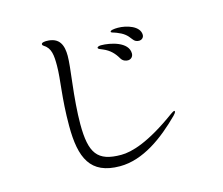

<svg xmlns="http://www.w3.org/2000/svg" viewBox="-106 -881 1212 1042"><g transform="rotate(-15 500.0 -360.0)"><path d="M446 20C576 20 697 -70 797 -170C804 -177 810 -185 810 -190C810 -193 809 -194 807 -194C802 -194 794 -188 786 -183C626 -66 528 -38 468 -38C335 -38 296 -92 296 -257C296 -322 303 -407 312 -482C320 -549 326 -602 326 -632C326 -690 310 -740 235 -740C227 -740 207 -739 207 -729C207 -725 210 -721 215 -718C253 -695 256 -653 256 -597C256 -516 235 -423 235 -263C235 -83 279 20 446 20ZM723 -611C734 -611 749 -620 749 -637C749 -687 676 -709 628 -709C606 -709 585 -706 585 -698C585 -692 599 -691 616 -684C651 -670 668 -657 688 -629C698 -615 709 -611 723 -611ZM636 -524C652 -524 666 -536 666 -555C666 -620 567 -641 515 -641C505 -641 494 -638 494 -632C494 -625 506 -622 520 -616C558 -600 580 -576 598 -545C608 -528 625 -524 636 -524Z"/></g></svg>

Font: Shippori Mincho OTF
Style: Regular
Weight: 400
Designer: FONTDASU
Foundry: FONTDASU / Google Inc. / but / Adobe
Version: Version 3.300;hotconv 1.0.109;makeotfexe 2.5.65596